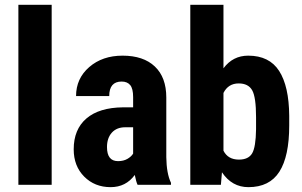

<svg xmlns="http://www.w3.org/2000/svg" viewBox="-20 -770 1258 800"><path d="M195.3 0H56.6V-750H195.3Z M553.2 0Q547.4 -12.2 541.5 -41Q504.4 9.8 440.9 9.8Q374.5 9.8 330.8 -34.2Q287.1 -78.1 287.1 -147.9Q287.1 -231 340.1 -276.4Q393.1 -321.8 492.7 -322.8H534.7V-365.2Q534.7 -400.9 522.5 -415.5Q510.3 -430.2 486.8 -430.2Q435.1 -430.2 435.1 -369.6H296.9Q296.9 -442.9 351.8 -490.5Q406.7 -538.1 490.7 -538.1Q577.6 -538.1 625.2 -492.9Q672.9 -447.8 672.9 -363.8V-115.2Q673.8 -46.9 692.4 -8.3V0ZM471.7 -98.6Q494.6 -98.6 510.7 -107.9Q526.9 -117.2 534.7 -129.9V-239.7H501.5Q466.3 -239.7 446 -217.3Q425.8 -194.8 425.8 -157.2Q425.8 -98.6 471.7 -98.6Z M1185.1 -247.1Q1185.1 -118.7 1144 -54.4Q1103 9.8 1015.1 9.8Q946.3 9.8 904.8 -52.2L900.4 0H772.9V-750H911.1V-485.4Q950.2 -538.1 1014.2 -538.1Q1102.1 -538.1 1143.1 -474.4Q1184.1 -410.6 1185.1 -287.6ZM1046.9 -281.7Q1046.9 -365.2 1030.8 -393.8Q1014.6 -422.4 974.6 -422.4Q931.2 -422.4 911.1 -382.8V-142.1Q929.7 -105 975.6 -105Q1015.1 -105 1030.5 -130.9Q1045.9 -156.7 1046.9 -231.4Z"/></svg>

Font: Roboto Condensed
Style: Bold
Weight: 700
Designer: Google
Version: Version 2.134; 2016